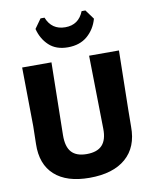

<svg xmlns="http://www.w3.org/2000/svg" viewBox="-97 -963 837 1045"><g transform="rotate(-10 322.0 -440.5)"><path d="M448 -891 486 -839Q470 -782 428 -746Q386 -710 320 -710Q255 -710 216 -746.5Q177 -783 163 -839L200 -891H222Q250 -820 325 -820Q399 -820 427 -891ZM590 -645 584 -318 583 -225Q584 -112 513.5 -51Q443 10 313 10Q187 10 120.5 -50Q54 -110 57 -222L59 -320L55 -645H217L210 -244Q209 -180 236 -150Q263 -120 320 -120Q378 -120 405.5 -149.5Q433 -179 432 -240L425 -645Z"/></g></svg>

Font: Alegreya Sans ExtraBold
Style: Regular
Weight: 800
Designer: Juan Pablo del Peral
Foundry: Huerta Tipografica
Version: Version 2.007